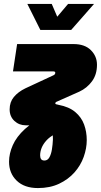

<svg xmlns="http://www.w3.org/2000/svg" viewBox="-20 -739 513 976"><path d="M173 217Q104 217 65 179.5Q26 142 26 83Q26 42 45 -1Q64 -44 106.5 -83Q149 -122 217 -152L259 -57Q232 -43 215.5 -24.5Q199 -6 191.5 13Q184 32 184 51Q184 63 189 70Q194 77 206 77Q222 77 231 61Q240 45 244 20Q248 -5 249 -30Q249 -47 247.5 -61.5Q246 -76 244 -86Q237 -94 221.5 -97.5Q206 -101 194 -102H111Q77 -102 53 -124.5Q29 -147 29 -183Q29 -220 50.5 -246Q72 -272 109 -290L251 -356Q256 -358 258.5 -361.5Q261 -365 261 -369Q261 -376 251 -376H46L67 -515H354Q411 -515 442 -484Q473 -453 473 -410Q473 -360 447.5 -325.5Q422 -291 383 -273L266 -221Q264 -220 262.5 -218Q261 -216 261 -214Q261 -209 270 -208L278 -206Q331 -196 362.5 -169.5Q394 -143 407.5 -106Q421 -69 421 -27Q421 15 405.5 58.5Q390 102 358.5 137.5Q327 173 280.5 195Q234 217 173 217ZM185 -587 119 -719H243L271 -654L326 -719H458L342 -587Z"/></svg>

Font: MuseoModerno Thin ExtraBold
Style: Italic
Weight: 800
Italic angle: -9°
Version: Version 1.003